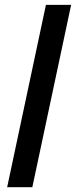

<svg xmlns="http://www.w3.org/2000/svg" viewBox="-20 -780 316 800"><path d="M9.8 0 171.4 -759.8H276.4L114.7 0Z"/></svg>

Font: Open Sans SemiCondensed SemiBold
Style: Italic
Weight: 600
Width: 4
Italic angle: -12°
Designer: Monotype Design Team
Foundry: Monotype Imaging Inc.
Version: Version 3.000